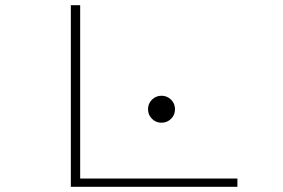

<svg xmlns="http://www.w3.org/2000/svg" viewBox="-20 -720 1090 740"><path d="M289 -32H895V0H253V-700H289ZM639.2 -262Q624 -247 602.5 -247Q581 -247 565.8 -262Q550.5 -277 550.5 -299Q550.5 -321 565.8 -336Q581 -351 602.5 -351Q624 -351 639.2 -336Q654.5 -321 654.5 -299Q654.5 -277 639.2 -262Z"/></svg>

Font: League Mono Extended Thin
Style: Regular
Weight: 100
Width: 9
Designer: Tyler Finck
Foundry: The League of Moveable Type / Tyler Finck
Version: Version 2.210